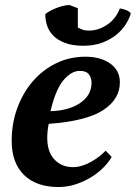

<svg xmlns="http://www.w3.org/2000/svg" viewBox="-20 -740 546 772"><path d="M429 -109Q418 -89 397 -67.5Q376 -46 348 -28.5Q320 -11 286 0.5Q252 12 215 12Q126 12 76.5 -36.5Q27 -85 27 -174Q27 -243 49 -304Q71 -365 110.5 -411.5Q150 -458 204.5 -485Q259 -512 324 -512Q384 -512 423 -484.5Q462 -457 462 -409Q462 -341 394.5 -297Q327 -253 176 -242Q173 -228 171.5 -213.5Q170 -199 170 -186Q170 -129 199 -98.5Q228 -68 273 -68Q292 -68 311 -74Q330 -80 347.5 -90Q365 -100 379.5 -111.5Q394 -123 405 -134ZM301 -455Q267 -455 235.5 -418Q204 -381 183 -293Q257 -295 302.5 -326Q348 -357 348 -407Q348 -427 337.5 -441Q327 -455 301 -455ZM315 -556Q272 -556 242.5 -567Q213 -578 195 -596Q177 -614 169.5 -636.5Q162 -659 162 -683Q176 -695 203.5 -706.5Q231 -718 259 -720L293 -707V-629Q303 -624 312.5 -620.5Q322 -617 338 -617Q375 -617 410 -640Q445 -663 462 -706Q473 -705 487 -699.5Q501 -694 506 -686Q500 -665 485.5 -642Q471 -619 447.5 -600Q424 -581 391 -568.5Q358 -556 315 -556Z"/></svg>

Font: PT Serif
Style: Bold Italic
Weight: 700
Italic angle: -12°
Designer: A.Korolkova, O.Umpeleva, V.Yefimov
Foundry: ParaType Ltd
Version: Version 1.000W OFL